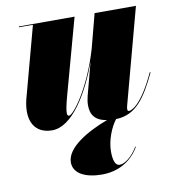

<svg xmlns="http://www.w3.org/2000/svg" viewBox="-79 -529 748 835"><g transform="rotate(-10 295.0 -111.5)"><path d="M470 144 467.5 142.5C456.5 163.5 421 208.5 387 208.5C368 208.5 360 182.5 360 145.5C360 96.5 382 41.5 406.5 10C495 8 539.5 -59.5 589.5 -164L586 -165C521.5 -25.5 476.5 -15 468.5 -15C463.5 -15 461.5 -18 461.5 -23C461.5 -27 462 -31.5 463.5 -37.5L577 -460H394.5L355 -309.5C306 -142.5 226.5 -40 208 -40C197 -40 194.5 -54.5 216 -132.5L306 -460H60V-456.5H121.5L36.5 -141C14.5 -49 48 10 125 10C213.5 10 292.5 -122.5 340.5 -255.5L302 -110C299 -98.5 296.5 -83 296.5 -70C296.5 -27.5 316 -0.5 366.5 7.5C276 41.5 180 96.5 180 162C180 212 234 237 305 237C406 237 455 172 470 144Z"/></g></svg>

Font: Bodoni* 48pt Fatface
Style: Italic
Weight: 900
Italic angle: -13°
Version: Version 2.3